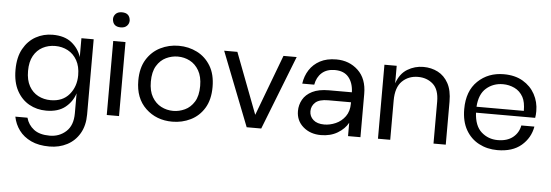

<svg xmlns="http://www.w3.org/2000/svg" viewBox="-59 -958 4071 1419"><g transform="rotate(5 1976.5 -248.5)"><path d="M345 269Q264 269 208 242.5Q152 216 119 171.5Q86 127 75 71H165Q179 123 221.5 156Q264 189 340 189Q411 189 461 143.5Q511 98 511 9V-140Q491 -77 438.5 -35Q386 7 298 7Q228 7 171 -25Q114 -57 80 -119.5Q46 -182 46 -274Q46 -368 81 -430.5Q116 -493 173 -524.5Q230 -556 298 -556Q386 -556 438.5 -514Q491 -472 511 -409V-549H602V9Q602 91 568 149.5Q534 208 475.5 238.5Q417 269 345 269ZM324 -73Q413 -73 462 -131.5Q511 -190 511 -274Q511 -340 485.5 -385Q460 -430 417.5 -452.5Q375 -475 324 -475Q273 -475 231 -453Q189 -431 164 -386.5Q139 -342 139 -274Q139 -206 164 -161.5Q189 -117 231 -95Q273 -73 324 -73Z M793 -654Q735 -654 731 -710Q731 -733 747 -749.5Q763 -766 793 -766Q851 -766 855 -710Q855 -687 839 -670.5Q823 -654 793 -654ZM838 0H747V-549H838Z M1233 7Q1115 7 1036 -68Q957 -143 957 -274Q957 -368 995.5 -430.5Q1034 -493 1097 -524.5Q1160 -556 1233 -556Q1307 -556 1369.5 -524.5Q1432 -493 1470 -430.5Q1508 -368 1508 -274Q1508 -180 1470 -117.5Q1432 -55 1369 -24Q1306 7 1233 7ZM1233 -73Q1277 -73 1319 -92.5Q1361 -112 1388.5 -156Q1416 -200 1416 -274Q1416 -343 1390 -388Q1364 -433 1322.5 -454.5Q1281 -476 1233 -476Q1188 -476 1146 -456Q1104 -436 1077 -391.5Q1050 -347 1050 -274Q1050 -205 1076 -160.5Q1102 -116 1143.5 -94.5Q1185 -73 1233 -73Z M1893 0H1785L1570 -549H1668L1840 -97L2010 -549H2108Z M2336 10Q2257 10 2204.5 -35.5Q2152 -81 2152 -153Q2152 -198 2174 -237.5Q2196 -277 2243.5 -301Q2291 -325 2368 -325H2537Q2535 -394 2500.5 -436Q2466 -478 2398 -478Q2338 -478 2301.5 -445.5Q2265 -413 2255 -357H2166Q2174 -414 2203 -459Q2232 -504 2281.5 -530.5Q2331 -557 2402 -557Q2498 -557 2563.5 -495.5Q2629 -434 2629 -321V0H2537V-99Q2512 -53 2459.5 -21.5Q2407 10 2336 10ZM2354 -70Q2396 -70 2438.5 -88.5Q2481 -107 2509 -145.5Q2537 -184 2537 -242V-251H2368Q2302 -251 2273 -224.5Q2244 -198 2244 -159Q2244 -121 2272.5 -95.5Q2301 -70 2354 -70Z M3262 0H3171V-311Q3171 -401 3126 -441Q3081 -481 3015 -481Q2944 -481 2897 -435Q2850 -389 2850 -291V0H2759V-549H2850V-419Q2875 -492 2929.5 -525Q2984 -558 3048 -558Q3107 -558 3155.5 -533Q3204 -508 3233 -455.5Q3262 -403 3262 -319Z M3645 7Q3569 7 3507.5 -25.5Q3446 -58 3410.5 -120.5Q3375 -183 3375 -274Q3375 -408 3452 -482Q3529 -556 3645 -556Q3728 -556 3786.5 -521.5Q3845 -487 3876 -430Q3907 -373 3907 -305Q3907 -276 3903 -255H3464Q3469 -157 3520 -112Q3571 -67 3641 -67Q3711 -67 3753.5 -101Q3796 -135 3806 -190H3903Q3888 -105 3822.5 -49Q3757 7 3645 7ZM3815 -299Q3815 -364 3795 -401Q3771 -444 3730.5 -463Q3690 -482 3645 -482Q3573 -482 3521.5 -437.5Q3470 -393 3464 -299Z"/></g></svg>

Font: Ulagadi Sans
Style: Regular
Weight: 400
Designer: Ninad Kale (Devanagari), Jonny Pinhorn (Latin)
Foundry: Indian Type Foundry
Version: Version 3.01;March 29, 2020;FontCreator 12.0.0.2522 64-bit; 